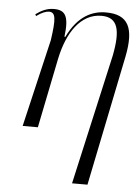

<svg xmlns="http://www.w3.org/2000/svg" viewBox="-55 -587 623 868"><g transform="rotate(5 256.5 -152.5)"><path d="M305 239H375L496 -354C522 -485 492 -544 391 -544C330 -544 265 -517 217 -418H213C225 -512 207 -539 155 -539C123 -539 98 -526 73 -508L77 -500C101 -518 121 -525 134 -525C165 -525 167 -493 153 -397L60 0H129L193 -316C218 -437 278 -527 372 -527C447 -527 461 -469 438 -352Z"/></g></svg>

Font: Noto Serif Display SemiCondensed Light
Style: Italic
Weight: 300
Width: 4
Italic angle: -12°
Designer: Monotype Design Team
Foundry: Monotype Imaging Inc.
Version: Version 2.009